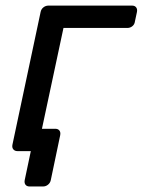

<svg xmlns="http://www.w3.org/2000/svg" viewBox="-20 -540 510 686"><path d="M43 0Q32.8 0 27.6 -6.4Q22.4 -12.7 24.4 -22.9L125.1 -497.1Q127.1 -507.3 135 -513.6Q143 -520 153.2 -520H451.6Q461.7 -520 466.5 -513.6Q471.3 -507.3 469.3 -497.1L462 -463Q460.8 -452.8 452.9 -446.4Q445.1 -440.1 434.9 -440.1H206.8L117.7 -22.9Q115.7 -12.7 108.1 -6.4Q100.6 0 90.4 0ZM86 126.3Q75.8 126.3 71 119.9Q66.3 113.5 68.3 103.3L90.1 0H53.1L36.9 -79.9H177.3Q187.5 -79.9 192.3 -73.6Q197.1 -67.2 195.1 -57L161.5 103.3Q159.5 113.5 151.5 119.9Q143.6 126.3 133.4 126.3Z"/></svg>

Font: Rubik Light
Style: Italic
Weight: 300
Italic angle: -12°
Designer: Hubert and Fischer
Foundry: Hubert and Fischer
Version: Version 2.300;gftools[0.9.30]